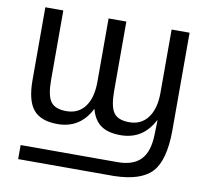

<svg xmlns="http://www.w3.org/2000/svg" viewBox="-81 -618 994 915"><g transform="rotate(10 416.5 -160.5)"><path d="M372 -528H458V-193Q458 -117 479 -87.5Q500 -58 555 -58Q612 -58 644.5 -101.5Q677 -145 677 -222V-528H764V-53Q763 90 710.5 147Q658 204 529 207H64V139H533Q608 139 645 100.5Q682 62 684 -21L686 -90H684Q632 10 524 10Q464 10 429.5 -14Q395 -38 381 -90H379Q328 10 219 10Q138 10 102 -33.5Q66 -77 66 -176V-528H153V-193Q153 -117 174 -87.5Q195 -58 250 -58Q308 -58 340 -101Q372 -144 372 -222Z"/></g></svg>

Font: Libra Sans
Style: Regular
Weight: 400
Foundry: Context Ltd
Version: Version 1.002